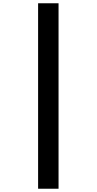

<svg xmlns="http://www.w3.org/2000/svg" viewBox="-20 -793 591 1174"><path d="M213 -773V361H338V-773Z"/></svg>

Font: Noto Sans Telugu ExtraBold
Style: Regular
Weight: 800
Designer: Jelle Bosma - Monotype Design Team
Foundry: Monotype Imaging Inc.
Version: Version 2.005